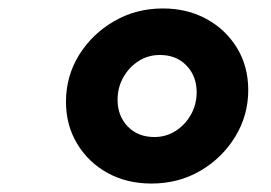

<svg xmlns="http://www.w3.org/2000/svg" viewBox="-20 -728 640 454"><path d="M338 -294Q280 -294 234.5 -319Q189 -344 162.5 -388Q136 -432 136 -487Q136 -548 167 -598Q198 -648 250 -678Q302 -708 365 -708Q423 -708 468.5 -683Q514 -658 540.5 -614.5Q567 -571 567 -515Q567 -455 536 -404.5Q505 -354 453.5 -324Q402 -294 338 -294ZM345 -404Q373 -404 395.5 -418.5Q418 -433 431.5 -457Q445 -481 445 -510Q445 -548 421 -573Q397 -598 358 -598Q330 -598 307.5 -583.5Q285 -569 271.5 -545Q258 -521 258 -492Q258 -454 282 -429Q306 -404 345 -404Z"/></svg>

Font: Red Hat Mono
Style: Italic
Weight: 400
Italic angle: -12°
Monospace: yes
Designer: Pentagram, MCKL
Foundry: MCKL
Version: Version 1.030